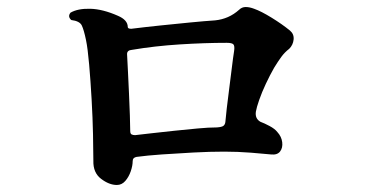

<svg xmlns="http://www.w3.org/2000/svg" viewBox="-20 -619 1040 547"><path d="M313 -92Q291 -92 268 -109.5Q245 -127 246 -161Q246 -189 245 -236Q244 -283 241 -336Q238 -389 234 -435Q230 -481 225 -505Q219 -534 213 -546.5Q207 -559 183 -562Q172 -572 181 -583Q202 -595 237.5 -594Q273 -593 316 -574Q344 -562 344 -542Q344 -537 354 -537Q394 -542 437.5 -546.5Q481 -551 522 -555Q563 -559 593 -561Q632 -565 661 -591Q669 -599 680 -599Q691 -599 704 -594Q724 -587 754 -568.5Q784 -550 806 -532Q818 -522 816.5 -506.5Q815 -491 804 -480Q791 -470 781.5 -457Q772 -444 761 -426Q749 -405 737.5 -380.5Q726 -356 718.5 -334.5Q711 -313 709 -301Q706 -281 722 -272Q733 -268 748 -260Q763 -252 770 -243Q782 -230 784 -214Q786 -198 778 -187.5Q770 -177 752 -179Q733 -181 695 -184Q657 -187 619 -187Q578 -187 531 -184.5Q484 -182 441 -179Q398 -176 369 -172Q358 -170 358 -160Q358 -147 352.5 -131Q347 -115 337 -103.5Q327 -92 313 -92ZM365 -234Q383 -236 413 -239.5Q443 -243 477 -246.5Q511 -250 543 -253Q575 -256 598 -256Q612 -257 616.5 -260.5Q621 -264 622 -271Q623 -284 626 -310Q629 -336 633 -366.5Q637 -397 640.5 -426Q644 -455 647 -474Q649 -488 645 -492.5Q641 -497 626 -497Q564 -497 492.5 -492.5Q421 -488 356 -477Q342 -476 342 -465Q343 -446 344.5 -416Q346 -386 347.5 -352.5Q349 -319 350 -290Q351 -261 351 -246Q351 -238 355 -236Q359 -234 365 -234Z"/></svg>

Font: Zen Old Mincho Black
Style: Regular
Weight: 900
Designer: Yoshimichi Ohira
Foundry: Positype
Version: Version 1.001